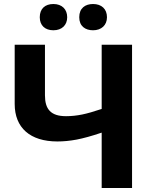

<svg xmlns="http://www.w3.org/2000/svg" viewBox="-20 -937 768 957"><path d="M178.2 -851.1C178.2 -810.1 204.6 -786.1 246.1 -786.1C288.6 -786.1 314.9 -812 314.9 -851.1C314.9 -890.6 289.1 -917 246.1 -917C204.6 -917 178.2 -893.6 178.2 -851.1ZM375 -851.1C375 -806.6 404.8 -786.1 443.8 -786.1C485.4 -786.1 513.2 -811.5 513.2 -851.1C513.2 -892.1 486.3 -917 443.8 -917C404.8 -917 375 -896.5 375 -851.1ZM638.2 -713.9H486.8V-394C448.2 -380.9 415.5 -371.6 389.2 -366.2C362.3 -360.8 335.9 -357.9 309.1 -357.9C232.9 -357.9 204.1 -393.1 204.1 -461.9V-713.9H53.2V-418.9C53.2 -300.3 129.9 -231.9 266.1 -231.9C296.4 -231.9 328.1 -234.9 361.8 -241.2C395 -247.6 436.5 -258.8 486.8 -275.9V0H638.2Z"/></svg>

Font: Noto Reveo Sans
Style: Bold
Weight: 700
Designer: Monotype Design team
Foundry: Monotype Imaging Inc.
Version: Version 1.04